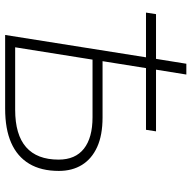

<svg xmlns="http://www.w3.org/2000/svg" viewBox="-19 -726 745 747"><g transform="rotate(90 353.5 -352.5)"><path d="M116 0 203 -548H29L35 -587H209L228 -705H270L251 -587H491L485 -548H245L218 -379H437Q506 -379 552 -358Q598 -337 621.5 -299Q645 -261 645 -209Q645 -140 617 -93.5Q589 -47 535.5 -23.5Q482 0 403 0ZM164 -39H407Q504 -39 552.5 -81.5Q601 -124 601 -208Q601 -273 558.5 -306.5Q516 -340 436 -340H212Z"/></g></svg>

Font: Nunito Sans 12pt ExtraLight
Style: Italic
Weight: 200
Italic angle: -9°
Designer: Vernon Adams
Foundry: Vernon Adams
Version: Version 3.101;gftools[0.9.27]